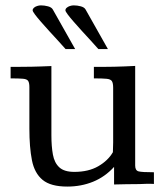

<svg xmlns="http://www.w3.org/2000/svg" viewBox="-20 -685 611 715"><path d="M230.5 9.8Q168.9 9.8 138.7 -15.1Q108.4 -40 98.9 -88.4Q89.4 -136.7 89.4 -206.1V-360.4Q89.4 -377 84.7 -383.8Q80.1 -390.6 65.2 -391.8Q50.3 -393.1 19.5 -393.1V-436Q34.2 -436 47.1 -436Q60.1 -436 72.3 -436.3Q84.5 -436.5 96.2 -436.5Q113.8 -437 132.1 -437.5Q150.4 -438 171.4 -439V-181.2Q171.4 -140.1 177 -109.4Q182.6 -78.6 200.9 -61.8Q219.2 -44.9 256.8 -44.9Q309.6 -44.9 345.9 -65.9Q382.3 -86.9 400.4 -118.2Q401.4 -136.2 401.4 -154.1Q401.4 -171.9 401.4 -190.4V-357.9Q401.4 -375.5 396.7 -382.8Q392.1 -390.1 377 -391.6Q361.8 -393.1 329.6 -393.1V-436Q348.1 -436 367.2 -436Q386.2 -436 405.8 -436.5Q425.3 -437 444.6 -437.7Q463.9 -438.5 483.4 -439.5V-68.4Q483.4 -50.3 495.8 -46.9Q508.3 -43.5 553.2 -43.5V0Q539.1 -1 525.6 -0.5Q512.2 0 499.5 0.5Q473.6 0.5 450.2 1Q426.8 1.5 404.8 2Q404.8 -9.3 404.8 -23.9Q404.8 -38.6 404.8 -50.3Q404.8 -62 404.8 -63.5Q371.1 -26.4 326.7 -8.3Q282.2 9.8 230.5 9.8ZM259.8 -502.4H224.1Q211.9 -516.6 195.8 -533.9Q179.7 -551.3 163.3 -569.3Q147 -587.4 132.8 -603.5Q118.7 -619.6 110.1 -631.1Q101.6 -642.6 101.6 -646.5Q101.6 -651.9 106.2 -656Q110.8 -660.2 118.2 -662.6Q125.5 -665 132.3 -665Q145.5 -665 158.9 -661.4Q172.4 -657.7 176.8 -649.4ZM381.8 -502.4H346.2Q334 -516.6 317.9 -533.9Q301.8 -551.3 285.4 -569.3Q269 -587.4 254.9 -603.5Q240.7 -619.6 232.2 -631.1Q223.6 -642.6 223.6 -646.5Q223.6 -651.9 228.3 -656Q232.9 -660.2 240.2 -662.6Q247.6 -665 254.4 -665Q267.6 -665 281 -661.4Q294.4 -657.7 298.8 -649.4Z"/></svg>

Font: Kameron
Style: Regular
Weight: 400
Designer: Vernon Adams
Foundry: Vernon Adams
Version: Version 1.100